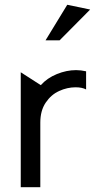

<svg xmlns="http://www.w3.org/2000/svg" viewBox="-20 -785 400 805"><path d="M299 -491Q259 -491 218.5 -474.5Q178 -458 151 -428L67 -482V0H149V-271Q149 -321 171.5 -354.5Q194 -388 228 -403.5Q262 -419 297 -419Q324 -419 341 -410V-486Q319 -491 299 -491ZM171 -616H230L358 -745L262 -765Z"/></svg>

Font: Geom Light
Style: Regular
Weight: 300
Version: Version 1.102